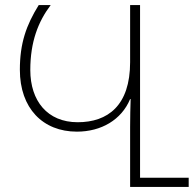

<svg xmlns="http://www.w3.org/2000/svg" viewBox="-20 -734 771 754"><path d="M491 0H721V-36H530V-714H491V-490C491 -319 403 -254 285 -254C166 -254 99 -338 99 -459C99 -570 130 -649 179 -714H132C83 -635 58 -564 58 -460C58 -309 148 -217 282 -217C377 -217 457 -263 491 -345H493C492 -318 491 -269 491 -235Z"/></svg>

Font: Noto Sans Georgian ExtraLight
Style: Regular
Weight: 200
Designer: Monotype Design Team, Akaki Razmadze
Foundry: Google LLC
Version: Version 2.005